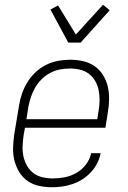

<svg xmlns="http://www.w3.org/2000/svg" viewBox="-20 -779 540 807"><path d="M198 8Q170 8 143 2Q116 -4 95 -19Q74 -34 60.5 -56.5Q47 -79 40.5 -105Q34 -131 35 -159Q36 -187 40 -215L60 -335Q64 -361 72.5 -385.5Q81 -410 95 -433Q109 -456 129 -475Q149 -494 173 -506Q197 -518 223 -523Q249 -528 274 -528Q302 -528 329 -522Q356 -516 377.5 -501Q399 -486 413 -463.5Q427 -441 433 -415Q439 -389 438.5 -361Q438 -333 433 -305L423 -242H85L79 -209Q76 -187 75 -165Q74 -143 78.5 -122Q83 -101 93.5 -82.5Q104 -64 120.5 -51.5Q137 -39 158.5 -34Q180 -29 202 -29Q227 -29 252.5 -34Q278 -39 301.5 -52.5Q325 -66 341.5 -88Q358 -110 363 -135H403Q399 -114 388.5 -93Q378 -72 362 -55Q346 -38 326.5 -25.5Q307 -13 285 -5.5Q263 2 241.5 5Q220 8 198 8ZM91 -278H389L394 -311Q398 -333 398.5 -355Q399 -377 395 -398Q391 -419 381 -437Q371 -455 354.5 -468Q338 -481 317 -486Q296 -491 274 -491Q253 -491 232 -487Q211 -483 191 -472.5Q171 -462 155 -446Q139 -430 128 -411Q117 -392 110 -371Q103 -350 99 -329ZM267 -600 192 -739 224 -756 299 -634 413 -759 441 -736 319 -600Z"/></svg>

Font: Iosevka Extralight Oblique
Style: Regular
Weight: 200
Italic angle: -9°
Monospace: yes
Designer: Belleve Invis
Foundry: Belleve Invis
Version: Version 32.5.0; ttfautohint (v1.8.4)